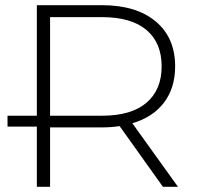

<svg xmlns="http://www.w3.org/2000/svg" viewBox="-20 -720 760 740"><path d="M122 0V-232H9V-274H122V-700H373Q505 -700 580 -637.5Q655 -575 655 -464Q655 -381 612 -324.5Q569 -268 490 -245L666 0H608L441 -234Q409 -229 373 -229H173V0ZM327 -274H373Q486 -274 544.5 -324Q603 -374 603 -464Q603 -555 544.5 -604.5Q486 -654 373 -654H173V-274Z"/></svg>

Font: Montserrat Light
Style: Regular
Weight: 300
Designer: Julieta Ulanovsky
Foundry: Julieta Ulanovsky
Version: Version 9.000; ttfautohint (v1.8.4.7-5d5b)